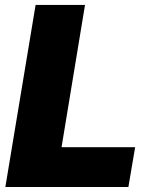

<svg xmlns="http://www.w3.org/2000/svg" viewBox="-20 -747 611 767"><path d="M1.4 0 122.2 -727.3H319.6L225.9 -159.1H519.9L492.9 0Z"/></svg>

Font: Karasuma Gothic
Style: Italic
Weight: 900
Italic angle: -9.39999°
Designer: Rasmus Andersson / Ryoko Nishizuka
Foundry: Genbu
Version: Version 1.00